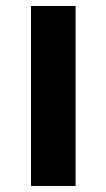

<svg xmlns="http://www.w3.org/2000/svg" viewBox="-20 -615 352 635"><path d="M82.5 0H230V-595.2H82.5Z"/></svg>

Font: Now Black
Style: Regular
Weight: 400
Designer: Alfredo Marco Pradil
Foundry: Alfredo Marco Pradil
Version: Version 1.200;hotconv 1.0.109;makeotfexe 2.5.65596